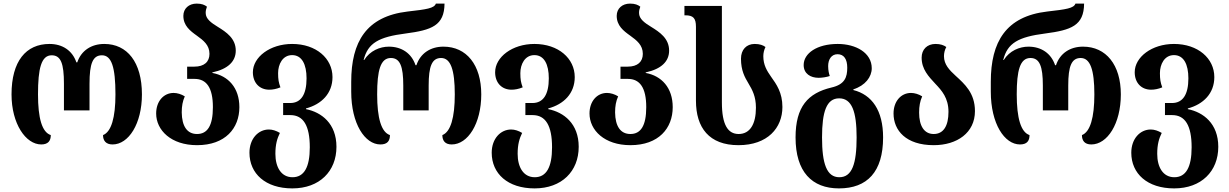

<svg xmlns="http://www.w3.org/2000/svg" viewBox="-20 -793 6822 1066"><path d="M209 9C247 9 262 -11 262 -43C213 -59 191 -137 191 -269C191 -413 209 -486 267 -486C318 -486 335 -440 335 -328V-180H477V-328C477 -440 495 -486 546 -486C599 -486 621 -421 621 -269C621 -140 598 -61 552 -43C552 -12 568 9 605 9C694 9 768 -106 768 -269C768 -448 686 -549 559 -549C487 -549 431 -512 409 -447H404C382 -512 327 -549 255 -549C124 -549 44 -453 44 -269C44 -106 123 9 209 9Z M1074 13C1231 13 1309 -81 1309 -198C1309 -306 1247 -372 1159 -388V-391C1247 -410 1289 -453 1289 -512C1289 -580 1236 -615 1189 -644C1153 -666 1122 -688 1122 -721C1122 -733 1124 -743 1129 -756C1116 -766 1100 -773 1072 -773C1029 -773 998 -746 998 -705C998 -651 1035 -622 1073 -595C1109 -569 1143 -543 1143 -494C1143 -450 1114 -423 1059 -423H1019V-355H1060C1126 -355 1162 -307 1162 -198C1162 -94 1131 -49 1074 -49C1019 -49 990 -92 989 -169C989 -204 994 -231 1006 -258C987 -270 964 -277 944 -277C888 -277 847 -230 847 -163C847 -70 930 13 1074 13Z M1603 253C1754 253 1848 158 1848 22C1848 -107 1765 -170 1679 -187V-191C1765 -214 1826 -274 1826 -365C1826 -469 1735 -549 1602 -549C1479 -549 1384 -476 1384 -392C1384 -333 1421 -295 1475 -295C1494 -295 1515 -299 1537 -308C1527 -335 1524 -353 1524 -387C1524 -436 1549 -487 1602 -487C1656 -487 1682 -436 1682 -358C1682 -268 1651 -221 1591 -221H1552V-154H1592C1664 -154 1700 -96 1700 25C1700 136 1668 191 1604 191C1541 191 1509 135 1509 61C1509 8 1519 -24 1534 -55C1514 -67 1493 -74 1473 -74C1414 -74 1365 -23 1365 55C1365 171 1454 253 1603 253Z M2092 9C2131 9 2145 -11 2145 -43C2097 -59 2074 -137 2074 -269C2074 -401 2092 -471 2150 -471C2201 -471 2219 -425 2219 -318V-180H2360V-318C2360 -425 2378 -471 2429 -471C2482 -471 2505 -406 2505 -269C2505 -140 2482 -61 2436 -43C2436 -12 2451 9 2488 9C2577 9 2652 -106 2652 -269C2652 -433 2570 -534 2442 -534C2370 -534 2314 -497 2292 -431H2287C2265 -497 2210 -534 2139 -534C2089 -534 2034 -511 2002 -460H1999C2022 -554 2083 -588 2232 -607C2377 -626 2447 -651 2448 -773H2400C2391 -747 2349 -741 2243 -729C2014 -702 1930 -561 1930 -339V-284C1930 -106 2006 9 2092 9Z M2948 253C3099 253 3193 158 3193 22C3193 -107 3110 -170 3024 -187V-191C3110 -214 3171 -274 3171 -365C3171 -469 3080 -549 2947 -549C2824 -549 2729 -476 2729 -392C2729 -333 2766 -295 2820 -295C2839 -295 2860 -299 2882 -308C2872 -335 2869 -353 2869 -387C2869 -436 2894 -487 2947 -487C3001 -487 3027 -436 3027 -358C3027 -268 2996 -221 2936 -221H2897V-154H2937C3009 -154 3045 -96 3045 25C3045 136 3013 191 2949 191C2886 191 2854 135 2854 61C2854 8 2864 -24 2879 -55C2859 -67 2838 -74 2818 -74C2759 -74 2710 -23 2710 55C2710 171 2799 253 2948 253Z M3480 13C3637 13 3715 -81 3715 -198C3715 -306 3653 -372 3565 -388V-391C3653 -410 3695 -453 3695 -512C3695 -580 3642 -615 3595 -644C3559 -666 3528 -688 3528 -721C3528 -733 3530 -743 3535 -756C3522 -766 3506 -773 3478 -773C3435 -773 3404 -746 3404 -705C3404 -651 3441 -622 3479 -595C3515 -569 3549 -543 3549 -494C3549 -450 3520 -423 3465 -423H3425V-355H3466C3532 -355 3568 -307 3568 -198C3568 -94 3537 -49 3480 -49C3425 -49 3396 -92 3395 -169C3395 -204 3400 -231 3412 -258C3393 -270 3370 -277 3350 -277C3294 -277 3253 -230 3253 -163C3253 -70 3336 13 3480 13Z M4080 13C4242 13 4324 -83 4324 -199C4324 -279 4291 -325 4261 -367C4238 -400 4218 -432 4218 -481C4218 -498 4222 -516 4230 -532C4217 -542 4198 -549 4170 -549C4124 -549 4094 -517 4094 -467C4094 -401 4115 -364 4136 -329C4157 -294 4177 -257 4177 -195C4177 -104 4144 -49 4081 -49C4022 -49 3988 -99 3988 -224V-760H3780V-708H3785C3829 -708 3844 -692 3844 -644V-234C3844 -84 3917 13 4080 13Z M4638 253C4795 253 4883 161 4883 -30C4883 -180 4821 -267 4718 -293V-297C4784 -318 4820 -366 4820 -414C4820 -500 4732 -549 4631 -549C4516 -549 4442 -497 4442 -432C4442 -384 4480 -361 4525 -361C4544 -361 4570 -365 4587 -371C4583 -382 4578 -401 4578 -426C4578 -463 4596 -492 4630 -492C4666 -492 4684 -464 4684 -417C4684 -365 4671 -324 4596 -307C4466 -276 4397 -201 4397 -30C4397 161 4488 253 4638 253ZM4640 191C4570 191 4544 116 4544 -30C4544 -173 4569 -247 4639 -247C4710 -247 4736 -173 4736 -30C4736 116 4711 191 4640 191Z M5164 13C5294 13 5393 -56 5393 -176C5393 -277 5335 -327 5286 -372C5251 -404 5221 -435 5221 -481C5221 -498 5225 -516 5234 -532C5220 -542 5202 -549 5174 -549C5127 -549 5097 -518 5097 -473C5097 -408 5136 -368 5173 -328C5209 -290 5246 -249 5246 -172C5246 -95 5219 -49 5164 -49C5111 -49 5083 -94 5083 -168C5083 -203 5088 -231 5100 -258C5081 -270 5058 -277 5038 -277C4982 -277 4941 -230 4941 -163C4941 -69 5010 13 5164 13Z M5643 9C5682 9 5696 -11 5696 -43C5648 -59 5625 -137 5625 -269C5625 -401 5643 -471 5701 -471C5752 -471 5770 -425 5770 -318V-180H5911V-318C5911 -425 5929 -471 5980 -471C6033 -471 6056 -406 6056 -269C6056 -140 6033 -61 5987 -43C5987 -12 6002 9 6039 9C6128 9 6203 -106 6203 -269C6203 -433 6121 -534 5993 -534C5921 -534 5865 -497 5843 -431H5838C5816 -497 5761 -534 5690 -534C5640 -534 5585 -511 5553 -460H5550C5573 -554 5634 -588 5783 -607C5928 -626 5998 -651 5999 -773H5951C5942 -747 5900 -741 5794 -729C5565 -702 5481 -561 5481 -339V-284C5481 -106 5557 9 5643 9Z M6499 253C6650 253 6744 158 6744 22C6744 -107 6661 -170 6575 -187V-191C6661 -214 6722 -274 6722 -365C6722 -469 6631 -549 6498 -549C6375 -549 6280 -476 6280 -392C6280 -333 6317 -295 6371 -295C6390 -295 6411 -299 6433 -308C6423 -335 6420 -353 6420 -387C6420 -436 6445 -487 6498 -487C6552 -487 6578 -436 6578 -358C6578 -268 6547 -221 6487 -221H6448V-154H6488C6560 -154 6596 -96 6596 25C6596 136 6564 191 6500 191C6437 191 6405 135 6405 61C6405 8 6415 -24 6430 -55C6410 -67 6389 -74 6369 -74C6310 -74 6261 -23 6261 55C6261 171 6350 253 6499 253Z"/></svg>

Font: Noto Serif Georgian SemiCondensed Bold
Style: Regular
Weight: 700
Width: 4
Designer: Monotype Design Team, Akaki Razmadze
Foundry: Google LLC
Version: Version 2.003